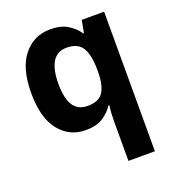

<svg xmlns="http://www.w3.org/2000/svg" viewBox="-143 -666 918 1016"><g transform="rotate(-20 316.5 -158.0)"><path d="M406 11Q406 -9 407.5 -30Q409 -51 412 -71H406Q385 -37.4 348 -13.7Q311 10 250.6 10Q159.1 10 102.1 -61.5Q45 -133 45 -272.5Q45 -412 103.2 -484Q161.3 -556 254 -556Q313.6 -556 351.4 -532.9Q389.3 -509.7 412 -476H416L429 -546H555V240H406ZM303.8 -107Q366 -107 390.5 -143.5Q415 -180 416 -253V-271Q416 -351 391.5 -393Q367 -435 302.4 -435Q249 -435 223 -392.5Q197 -350 197 -270Q197 -188 223 -147.5Q249 -107 303.8 -107Z"/></g></svg>

Font: Noto Sans Bassa Vah
Style: Regular
Weight: 400
Designer: Monotype Design Team
Foundry: Monotype Imaging Inc.
Version: Version 2.002